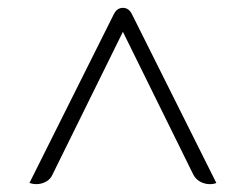

<svg xmlns="http://www.w3.org/2000/svg" viewBox="-20 -722 626 489"><path d="M270 -686Q278 -702 293 -702Q308 -702 316 -686L531 -256Q524 -253 515 -253Q501 -253 489.5 -259.5Q478 -266 472 -278L293 -641L114 -278Q109 -266 97.5 -259.5Q86 -253 72 -253Q64 -253 55 -256Z"/></svg>

Font: K2D Thin
Style: Regular
Weight: 100
Designer: Katatrad Aksorn Co.,Ltd.
Foundry: Cadson Demak Co.,Ltd.
Version: Version 1.000; ttfautohint (v1.6)